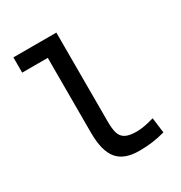

<svg xmlns="http://www.w3.org/2000/svg" viewBox="-174 -856 933 990"><g transform="rotate(-30 293.0 -361.0)"><path d="M370.1 9.8Q280.3 9.8 240.2 -39.1Q200.2 -87.9 200.2 -195.3V-732.4H303.7V-200.2Q303.7 -159.2 311.5 -133.3Q319.3 -107.4 342 -95.2Q364.7 -83 409.2 -83Q449.7 -83 512.7 -101.6L524.4 -10.7Q484.9 0 448.5 4.9Q412.1 9.8 370.1 9.8ZM47.9 -641.6V-732.4H209V-641.6Z"/></g></svg>

Font: Cascadia Code
Style: Regular
Weight: 400
Designer: Aaron Bell
Foundry: Saja Typeworks
Version: Version 2404.023